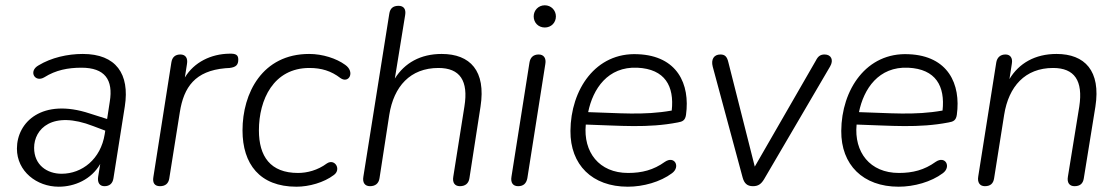

<svg xmlns="http://www.w3.org/2000/svg" viewBox="-20 -698 4232 726"><path d="M202 8C262 8 325 -19 359 -78L351 -29C348 -7 357 6 375 6C394 6 406 -4 409 -24L452 -296C471 -418 419 -494 293 -494C235 -494 174 -480 126 -451C86 -429 112 -384 148 -406C191 -433 237 -442 288 -442C376 -442 409 -397 395 -313L385 -248L319 -269C140 -328 44 -237 44 -136C44 -50 119 8 202 8ZM109 -139C109 -210 177 -282 333 -221L378 -204L376 -191C361 -96 290 -41 213 -41C158 -41 109 -74 109 -139Z M585 6C605 6 617 -4 620 -23L660 -274C675 -369 718 -430 832 -440L848 -441C873 -444 881 -453 881 -473C881 -490 872 -496 847 -495C778 -494 714 -463 679 -405L687 -456C691 -479 681 -492 662 -492C643 -492 631 -482 628 -462L560 -29C556 -6 565 6 585 6Z M1101 8C1149 8 1205 -8 1242 -36C1272 -57 1246 -100 1216 -80C1181 -54 1141 -44 1107 -44C1002 -44 959 -107 959 -205C959 -321 1014 -441 1150 -441C1195 -441 1232 -430 1267 -403C1299 -380 1324 -426 1285 -453C1252 -477 1200 -494 1149 -494C972 -494 897 -346 897 -205C897 -78 962 8 1101 8Z M1379 6C1399 6 1412 -4 1415 -24L1452 -264C1469 -371 1531 -441 1638 -441C1719 -441 1752 -393 1736 -295L1694 -30C1690 -7 1700 6 1719 6C1739 6 1752 -4 1755 -24L1797 -295C1818 -430 1758 -494 1650 -494C1570 -494 1510 -460 1473 -401L1512 -641C1516 -664 1506 -676 1487 -676C1466 -676 1455 -666 1452 -646L1354 -30C1350 -7 1360 6 1379 6Z M1939 6C1959 6 1970 -4 1974 -24L2042 -456C2046 -478 2036 -492 2017 -492C1997 -492 1985 -481 1982 -461L1914 -30C1910 -7 1920 6 1939 6ZM2040 -594C2064 -594 2082 -612 2082 -636C2082 -659 2064 -678 2040 -678C2016 -678 1998 -659 1998 -636C1998 -612 2016 -594 2040 -594Z M2354 8C2412 8 2477 -10 2521 -43C2554 -67 2531 -111 2494 -86C2451 -55 2407 -44 2355 -44C2245 -44 2185 -123 2195 -227C2326 -223 2429 -213 2543 -235C2561 -238 2571 -243 2574 -264C2590 -380 2541 -487 2392 -493C2232 -501 2138 -359 2137 -203C2136 -75 2219 8 2354 8ZM2204 -274C2222 -362 2278 -447 2390 -442C2495 -437 2530 -372 2520 -280C2414 -261 2318 -271 2204 -274Z M2827 6C2847 6 2858 -2 2869 -20L3119 -447C3133 -471 3123 -492 3098 -492C3082 -492 3073 -485 3065 -469L2834 -68L2734 -463C2729 -484 2721 -492 2704 -492C2679 -492 2668 -473 2675 -446L2788 -27C2794 -5 2805 6 2827 6Z M3378 8C3436 8 3501 -10 3545 -43C3578 -67 3555 -111 3518 -86C3475 -55 3431 -44 3379 -44C3269 -44 3209 -123 3219 -227C3350 -223 3453 -213 3567 -235C3585 -238 3595 -243 3598 -264C3614 -380 3565 -487 3416 -493C3256 -501 3162 -359 3161 -203C3160 -75 3243 8 3378 8ZM3228 -274C3246 -362 3302 -447 3414 -442C3519 -437 3554 -372 3544 -280C3438 -261 3342 -271 3228 -274Z M3704 6C3725 6 3736 -4 3739 -24L3777 -264C3794 -371 3856 -441 3962 -441C4043 -441 4076 -393 4061 -295L4018 -30C4014 -7 4024 6 4043 6C4064 6 4075 -4 4078 -23L4122 -295C4143 -430 4082 -494 3975 -494C3894 -494 3833 -459 3797 -399L3806 -457C3810 -479 3800 -492 3782 -492C3763 -492 3750 -481 3747 -461L3679 -31C3675 -8 3685 6 3704 6Z"/></svg>

Font: SN Pro Light
Style: Italic
Weight: 300
Italic angle: -8.99998°
Designer: Tobias Whetton
Foundry: Supernotes
Version: Version 1.001;Glyphs 3.2 (3249)